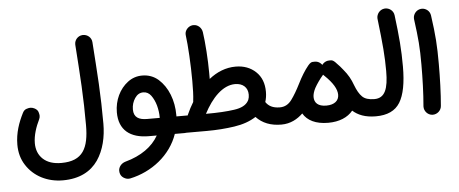

<svg xmlns="http://www.w3.org/2000/svg" viewBox="-57 -790 2926 1225"><g transform="rotate(-5 1405.5 -178.0)"><path d="M31.7 14.2C31.7 64.5 43.9 108.4 68.4 146C116.7 221.7 202.1 266.1 301.8 266.1C409.7 266.1 482.4 225.1 527.3 160.6C571.8 95.7 590.3 12.2 590.3 -72.3C590.3 -157.7 587.9 -242.7 583.5 -326.7C578.6 -410.6 572.8 -500 565.9 -595.2C564 -626 538.1 -646.5 510.7 -646.5H506.8C476.1 -644.5 455.6 -618.7 455.6 -592.8V-587.4C462.4 -492.2 468.3 -403.8 472.7 -321.3C477.1 -238.8 479 -155.8 479 -72.3C479 74.7 439.9 154.8 301.8 154.8C251.5 154.8 212.9 142.1 185.1 116.7C157.2 90.8 143.6 56.6 143.6 14.2C143.6 -36.1 162.6 -90.8 183.6 -133.3C187.5 -141.1 189.5 -148.9 189.5 -157.2C189.5 -163.1 188 -171.4 184.6 -182.1C181.2 -192.4 172.4 -201.2 159.2 -207.5C150.9 -211.4 142.6 -213.4 134.3 -213.4C128.4 -213.4 120.1 -211.9 109.9 -208.5C99.1 -205.1 90.3 -196.8 84 -183.1C56.2 -127.9 31.7 -61.5 31.7 14.2Z M922.9 33.2C884.3 102.1 811 154.8 709.5 182.1C680.7 190.4 664.6 214.8 664.6 236.3C664.6 239.7 665 243.7 665.5 247.6C668 262.2 675.3 273.4 686.5 281.2C697.8 288.6 708.5 292.5 719.2 292.5C723.1 292.5 727.1 292 730.5 291.5C869.6 262.2 992.7 167 1038.6 33.2H1102.1C1117.2 33.2 1130.4 27.8 1141.1 17.1C1151.9 5.9 1157.2 -6.8 1157.2 -22C1157.2 -52.7 1132.8 -77.1 1102.1 -77.1H1058.6V-85.4C1058.6 -132.8 1050.8 -176.8 1034.7 -217.8C1018.6 -258.8 995.6 -292 966.8 -317.9C937.5 -343.3 902.8 -356 863.3 -356C829.1 -356 798.3 -345.7 771 -325.2C716.3 -284.2 682.1 -213.9 682.1 -135.7C682.1 -22.5 752.9 33.2 872.6 33.2ZM871.6 -77.1C818.4 -77.1 785.6 -94.2 785.6 -145.5C785.6 -172.4 793 -196.3 807.1 -217.3C821.3 -238.3 838.9 -248.5 860.8 -248.5C880.9 -248.5 897.5 -239.7 910.6 -222.2C923.8 -204.1 934.1 -182.6 941.4 -156.7C948.2 -130.9 951.7 -105.5 951.7 -81.5V-77.1Z M1046.9 -22.5C1046.9 -7.3 1052.2 5.4 1063 16.1C1074.2 26.9 1086.9 32.2 1102.1 32.2H1243.2C1305.7 32.2 1364.7 27.8 1420.9 19.5C1476.6 11.2 1522.9 -5.4 1560.5 -29.8C1600.1 12.2 1653.3 33.2 1721.2 33.2H1721.7C1736.8 33.2 1750 27.8 1760.7 17.1C1771.5 5.9 1776.9 -6.8 1776.9 -22C1776.9 -52.7 1752.4 -77.1 1721.7 -77.1H1721.2C1675.8 -77.1 1648.4 -93.3 1631.3 -119.1C1637.7 -139.2 1641.1 -160.6 1641.1 -184.1C1641.1 -238.3 1624.5 -281.2 1590.8 -313C1557.1 -344.7 1514.2 -360.8 1461.9 -360.8C1399.4 -360.8 1341.8 -337.4 1291 -296.9V-334.5C1291 -418.9 1283.2 -532.7 1273.4 -597.7C1269 -627.4 1244.6 -647.9 1218.8 -647.9C1215.8 -647.9 1212.9 -647.9 1210 -647.5C1183.1 -643.6 1162.6 -619.1 1162.6 -595.2C1162.6 -592.8 1162.6 -589.8 1163.1 -586.9C1171.9 -522 1179.2 -396.5 1179.2 -293.5C1179.2 -242.7 1178.2 -200.2 1173.8 -167C1173.3 -164.6 1173.3 -162.1 1173.3 -159.7C1158.7 -135.7 1145 -109.9 1132.8 -82.5C1131.8 -81.1 1131.3 -79.1 1130.9 -77.1H1102.1C1072.3 -77.1 1046.9 -53.2 1046.9 -22.5ZM1449.2 -250C1498.5 -250 1530.3 -221.7 1530.3 -175.3C1530.3 -163.1 1528.3 -152.3 1524.4 -142.6C1522.9 -140.1 1521.5 -137.7 1520.5 -135.3C1505.9 -109.9 1475.6 -93.8 1429.2 -87.4C1382.8 -80.6 1323.2 -77.1 1250.5 -77.1H1247.6C1298.3 -174.3 1368.7 -250 1449.2 -250Z M1666.5 -22C1666.5 -6.8 1671.9 5.9 1682.6 17.1C1693.8 27.8 1706.5 33.2 1721.7 33.2C1780.3 33.2 1824.7 7.8 1859.9 -25.9C1886.7 20.5 1940.4 47.9 2020.5 47.9C2091.3 47.9 2146 24.4 2178.7 -16.1C2211.9 13.7 2258.3 33.2 2326.2 33.2H2326.7C2341.8 33.2 2355 27.8 2365.7 17.1C2376.5 5.9 2381.8 -6.8 2381.8 -22C2381.8 -52.7 2357.4 -77.1 2326.7 -77.1H2326.2C2291 -77.1 2265.1 -85.4 2249 -101.6C2232.4 -117.7 2217.8 -143.1 2205.1 -176.8C2190.9 -215.8 2174.8 -245.6 2145 -281.2C2133.8 -295.9 2120.6 -310.5 2106.4 -324.7C2104.5 -326.7 2102.5 -328.6 2100.6 -331.1C2090.3 -341.8 2081.1 -347.2 2073.2 -347.7H2061C2045.9 -347.7 2032.7 -342.3 2022 -332C2019 -329.6 2016.6 -326.7 2014.6 -323.2C2011.7 -327.6 2008.3 -331.1 2004.4 -334.5C1994.1 -343.8 1981.9 -348.1 1967.8 -348.1C1966.3 -348.1 1961.9 -348.1 1953.6 -347.7C1945.3 -347.2 1936 -340.8 1926.8 -329.6L1925.3 -328.1C1901.4 -299.3 1877 -259.3 1856 -216.8C1835.9 -176.8 1816.4 -143.6 1796.9 -117.2C1776.9 -90.3 1752 -77.1 1721.7 -77.1C1706.5 -77.1 1693.8 -71.8 1682.6 -61C1671.9 -50.3 1666.5 -37.1 1666.5 -22ZM1940.9 -124C1940.9 -140.1 1946.3 -159.2 1957 -180.2C1971.2 -206.1 1993.2 -236.8 2010.7 -256.8L2013.7 -260.7L2021 -253.4L2022.5 -252C2073.2 -203.6 2098.6 -161.1 2098.6 -125C2098.6 -87.9 2070.3 -62.5 2017.6 -62.5C1964.4 -62.5 1940.9 -87.4 1940.9 -124Z M2271.5 -22C2271.5 -6.8 2276.9 5.9 2287.6 17.1C2298.8 27.8 2311.5 33.2 2326.7 33.2C2399.9 33.2 2451.7 9.3 2481.4 -39.1C2511.2 -87.4 2525.9 -163.6 2525.9 -268.6C2525.9 -376.5 2519 -459.5 2501.5 -598.6C2497.6 -629.4 2470.7 -647 2446.8 -647C2444.3 -647 2441.4 -647 2439 -646.5C2409.2 -642.6 2390.6 -615.7 2390.6 -590.8C2390.6 -588.4 2390.6 -586.4 2391.1 -584C2410.6 -418.9 2417 -342.8 2417 -249C2417 -135.3 2394.5 -77.1 2326.7 -77.1C2311.5 -77.1 2298.8 -71.8 2287.6 -61C2276.9 -50.3 2271.5 -37.1 2271.5 -22Z M2623 -562C2640.1 -434.6 2644.5 -381.3 2644.5 -270.5C2644.5 -182.6 2641.6 -85.4 2634.3 -4.9V0C2634.3 25.9 2655.3 52.2 2685.1 54.7H2690.4C2716.3 54.7 2742.7 33.7 2745.1 3.9C2752.4 -76.7 2755.4 -174.8 2755.4 -265.1C2755.4 -383.3 2751 -448.2 2732.9 -576.7C2729 -607.4 2702.6 -625 2678.7 -625C2676.3 -625 2673.3 -625 2670.9 -624.5C2641.1 -620.6 2622.6 -593.8 2622.6 -569.8C2622.6 -567.4 2622.6 -564.5 2623 -562Z"/></g></svg>

Font: Mikhak SemiBold
Style: Regular
Weight: 600
Designer: Amin Abedi
Version: Version 3.2